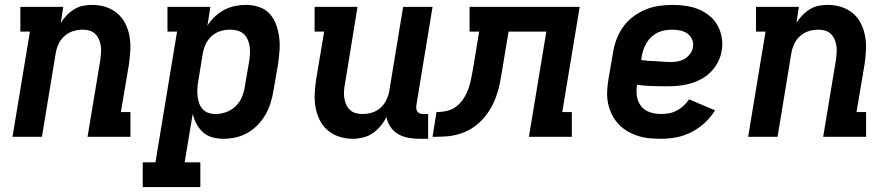

<svg xmlns="http://www.w3.org/2000/svg" viewBox="-20 -558 3640 783"><path d="M31 0 102 -429H63V-530H238L228 -465Q238 -481 252 -495.5Q266 -510 283 -520.5Q300 -531 319 -534.5Q338 -538 356 -538Q385 -538 411.5 -529.5Q438 -521 458.5 -503.5Q479 -486 491 -462Q503 -438 508 -410.5Q513 -383 511.5 -354.5Q510 -326 506 -297L473 -101H512V0H337L389 -313Q391 -328 392 -342.5Q393 -357 391 -371Q389 -385 383.5 -397.5Q378 -410 368.5 -419.5Q359 -429 345.5 -433Q332 -437 317 -437Q297 -437 278 -431Q259 -425 243 -411Q227 -397 218.5 -378Q210 -359 207 -340L151 0Z M562 205V104H614L702 -429H663V-530H838L826 -454Q839 -474 856.5 -490.5Q874 -507 895 -518Q916 -529 938.5 -533.5Q961 -538 983 -538Q1011 -538 1036.5 -529.5Q1062 -521 1079.5 -502Q1097 -483 1106 -458Q1115 -433 1118.5 -406.5Q1122 -380 1120 -352.5Q1118 -325 1114 -297L1095 -187Q1091 -162 1083.5 -138Q1076 -114 1063 -91Q1050 -68 1031 -48.5Q1012 -29 989 -16Q966 -3 941 2.5Q916 8 891 8Q868 8 846 2Q824 -4 808 -18.5Q792 -33 781.5 -52.5Q771 -72 766 -94L733 104H797V205ZM859 -93Q880 -93 901.5 -100.5Q923 -108 940 -124Q957 -140 966 -161Q975 -182 978 -203L997 -313Q999 -328 999.5 -343Q1000 -358 997.5 -372Q995 -386 989 -399Q983 -412 972 -421Q961 -430 947 -433.5Q933 -437 918 -437Q898 -437 878.5 -431Q859 -425 843.5 -411Q828 -397 819 -378Q810 -359 807 -340L789 -230Q786 -214 785 -198.5Q784 -183 785.5 -168Q787 -153 791.5 -139Q796 -125 805.5 -114Q815 -103 829 -98Q843 -93 859 -93Z M1419 8Q1390 8 1363.5 -0.5Q1337 -9 1316.5 -26.5Q1296 -44 1284 -68Q1272 -92 1267 -119.5Q1262 -147 1263.5 -175.5Q1265 -204 1269 -233L1302 -429H1263V-530H1438L1387 -217Q1384 -202 1383 -187.5Q1382 -173 1384 -159Q1386 -145 1391.5 -132.5Q1397 -120 1406.5 -110.5Q1416 -101 1429.5 -97Q1443 -93 1458 -93Q1478 -93 1497.5 -99Q1517 -105 1532.5 -119Q1548 -133 1556.5 -152Q1565 -171 1568 -190L1624 -530H1744L1678 -129Q1677 -121 1678 -114Q1679 -107 1683 -102Q1687 -97 1693.5 -95Q1700 -93 1708 -93H1726V8H1691Q1668 8 1645.5 4Q1623 0 1604 -11Q1585 -22 1572.5 -40.5Q1560 -59 1556 -81Q1546 -61 1532 -44Q1518 -27 1499.5 -14.5Q1481 -2 1460 3Q1439 8 1419 8Z M1744 0 1760 -101Q1782 -101 1803.5 -106Q1825 -111 1842.5 -125Q1860 -139 1872 -158.5Q1884 -178 1891 -198.5Q1898 -219 1902 -240.5Q1906 -262 1910 -283L1934 -429H1895V-530H2344L2273 -101H2312V0H2137L2208 -429H2054L2027 -267Q2023 -241 2017.5 -214.5Q2012 -188 2002.5 -162Q1993 -136 1978.5 -112Q1964 -88 1944.5 -67.5Q1925 -47 1900.5 -32.5Q1876 -18 1849.5 -10.5Q1823 -3 1796.5 -1.5Q1770 0 1744 0Z M2676 8Q2651 8 2626.5 5.5Q2602 3 2579.5 -4.5Q2557 -12 2537 -24Q2517 -36 2501.5 -53Q2486 -70 2475.5 -91Q2465 -112 2460 -135.5Q2455 -159 2456 -183.5Q2457 -208 2461 -233L2480 -343Q2484 -370 2494 -397Q2504 -424 2521 -448Q2538 -472 2562 -490Q2586 -508 2612.5 -519Q2639 -530 2667 -534Q2695 -538 2722 -538Q2750 -538 2777.5 -534Q2805 -530 2829 -520Q2853 -510 2873.5 -493.5Q2894 -477 2906.5 -454Q2919 -431 2923.5 -404Q2928 -377 2923 -350Q2919 -326 2907.5 -304Q2896 -282 2878 -264Q2860 -246 2838 -234.5Q2816 -223 2792 -216.5Q2768 -210 2745 -208Q2722 -206 2698 -206Q2668 -206 2638 -207Q2608 -208 2578 -212Q2574 -189 2577.5 -165.5Q2581 -142 2594.5 -125Q2608 -108 2630 -100.5Q2652 -93 2676 -93Q2692 -93 2708.5 -96Q2725 -99 2740 -107Q2755 -115 2768 -127Q2781 -139 2790 -153L2896 -108Q2879 -80 2854 -57Q2829 -34 2799.5 -19Q2770 -4 2738.5 2Q2707 8 2676 8ZM2713 -305Q2728 -305 2743 -307.5Q2758 -310 2771 -317.5Q2784 -325 2794 -338Q2804 -351 2806 -366Q2809 -382 2802.5 -397Q2796 -412 2783.5 -421Q2771 -430 2754.5 -433.5Q2738 -437 2722 -437Q2707 -437 2692 -434.5Q2677 -432 2663 -425.5Q2649 -419 2637 -408Q2625 -397 2617 -383.5Q2609 -370 2604 -355.5Q2599 -341 2597 -327L2595 -313Q2609 -311 2624 -310Q2639 -309 2654 -308.5Q2669 -308 2683.5 -306.5Q2698 -305 2713 -305Z M3031 0 3102 -429H3063V-530H3238L3228 -465Q3238 -481 3252 -495.5Q3266 -510 3283 -520.5Q3300 -531 3319 -534.5Q3338 -538 3356 -538Q3385 -538 3411.5 -529.5Q3438 -521 3458.5 -503.5Q3479 -486 3491 -462Q3503 -438 3508 -410.5Q3513 -383 3511.5 -354.5Q3510 -326 3506 -297L3473 -101H3512V0H3337L3389 -313Q3391 -328 3392 -342.5Q3393 -357 3391 -371Q3389 -385 3383.5 -397.5Q3378 -410 3368.5 -419.5Q3359 -429 3345.5 -433Q3332 -437 3317 -437Q3297 -437 3278 -431Q3259 -425 3243 -411Q3227 -397 3218.5 -378Q3210 -359 3207 -340L3151 0Z"/></svg>

Font: Iosevka Curly Slab Extended
Style: Bold Italic
Weight: 700
Width: 7
Italic angle: -9°
Monospace: yes
Designer: Belleve Invis
Foundry: Belleve Invis
Version: Version 11.0.0; ttfautohint (v1.8.3)